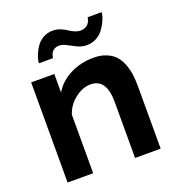

<svg xmlns="http://www.w3.org/2000/svg" viewBox="-132 -837 869 944"><g transform="rotate(-20 302.0 -365.0)"><path d="M251 -647Q238.3 -647 228.8 -642.1Q219.2 -637.2 214.6 -631.1Q210 -625 207 -617.2Q204.1 -609.4 203.6 -605.2Q203.1 -601.1 203.1 -599.1H128.9Q128.9 -607.9 132.6 -622.1Q136.2 -636.2 145 -654.8Q153.8 -673.3 166.5 -689.2Q179.2 -705.1 200.2 -716.1Q221.2 -727.1 246.1 -727.1Q266.6 -727.1 285.6 -719.7Q304.7 -712.4 316.9 -703.6Q329.1 -694.8 345.7 -687.5Q362.3 -680.2 377.9 -680.2Q391.6 -680.2 401.9 -685.1Q412.1 -689.9 417.5 -696.5Q422.9 -703.1 426.3 -710.9Q429.7 -718.8 430.4 -723.1Q431.2 -727.5 431.2 -730H504.9Q504.9 -723.1 501.2 -709.5Q497.6 -695.8 488 -677Q478.5 -658.2 465.3 -641.6Q452.1 -625 430.2 -613.5Q408.2 -602.1 381.8 -602.1Q356.4 -602.1 333 -613.3Q309.6 -624.5 289.3 -635.7Q269 -647 251 -647ZM547.9 0H414.1V-293.9Q414.1 -415 331.1 -415Q289.6 -415 249.5 -383.8Q209.5 -352.5 194.8 -306.2V0H61V-523.9H182.1V-426.8Q211.4 -476.6 266.8 -504.9Q322.3 -533.2 390.1 -533.2Q428.2 -533.2 456.8 -521.2Q485.4 -509.3 502.4 -490.2Q519.5 -471.2 530 -443.4Q540.5 -415.5 544.2 -387.9Q547.9 -360.4 547.9 -327.1Z"/></g></svg>

Font: Rawline
Style: Bold
Weight: 700
Designer: Matt McInerney, Pablo Impallari, Rodrigo Fuenzalida
Foundry: Matt McInerney, Pablo Impallari, Rodrigo Fuenzalida
Version: Version 4.020;PS 004.020;hotconv 1.0.88;makeotf.lib2.5.64775